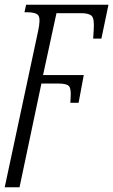

<svg xmlns="http://www.w3.org/2000/svg" viewBox="-34 -556 481 816"><path d="M128 -424Q139 -475 129.5 -489.5Q120 -504 81 -504H70L77 -536H427L397 -392H362L364 -425Q368 -476 356 -488Q344 -500 311 -500H206L149 -237H322L300 -119H265L266 -139Q269 -178 259.5 -189.5Q250 -201 213 -201H142L49 240H-14Z"/></svg>

Font: Noto Serif SemiCondensed Light
Style: Italic
Weight: 300
Width: 4
Italic angle: -12°
Designer: Monotype Design Team
Foundry: Monotype Imaging Inc.
Version: Version 2.013; ttfautohint (v1.8.4.7-5d5b)